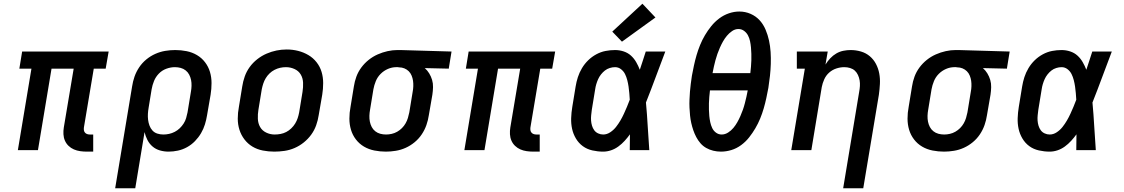

<svg xmlns="http://www.w3.org/2000/svg" viewBox="-20 -807 6040 1032"><path d="M447 8Q429 8 411 5.5Q393 3 377 -4Q361 -11 348.5 -23Q336 -35 329 -51Q322 -67 321 -85.5Q320 -104 323 -122L376 -438H257L184 0H76L149 -438H84L99 -530H564L548 -438H484L431 -122Q430 -114 431 -107Q432 -100 436.5 -94.5Q441 -89 448 -86.5Q455 -84 463 -84H481V8Z M599 205 690 -342Q694 -369 703 -395Q712 -421 728 -445Q744 -469 766.5 -487.5Q789 -506 815 -517.5Q841 -529 868 -533.5Q895 -538 922 -538Q953 -538 983 -532Q1013 -526 1038.5 -511Q1064 -496 1082 -472.5Q1100 -449 1108.5 -420.5Q1117 -392 1117 -360.5Q1117 -329 1112 -298L1093 -188Q1089 -163 1081.5 -138.5Q1074 -114 1060.5 -91Q1047 -68 1028 -48.5Q1009 -29 985.5 -16Q962 -3 936.5 2.5Q911 8 886 8Q862 8 839.5 1.5Q817 -5 800 -19.5Q783 -34 772.5 -54.5Q762 -75 757 -97L707 205ZM858 -84Q874 -84 889.5 -87.5Q905 -91 919.5 -98.5Q934 -106 946 -117.5Q958 -129 967 -143Q976 -157 980.5 -172.5Q985 -188 988 -203L1006 -313Q1009 -329 1009.5 -345.5Q1010 -362 1007 -377Q1004 -392 997 -405.5Q990 -419 978 -428.5Q966 -438 951 -442Q936 -446 920 -446Q897 -446 874 -437.5Q851 -429 834 -411.5Q817 -394 808 -372Q799 -350 795 -327L779 -229Q776 -212 775 -195.5Q774 -179 776 -163Q778 -147 783.5 -132Q789 -117 799.5 -105.5Q810 -94 825.5 -89Q841 -84 858 -84Z M1454 8Q1423 8 1392.5 2Q1362 -4 1337 -19Q1312 -34 1294 -57.5Q1276 -81 1267 -109.5Q1258 -138 1258 -169.5Q1258 -201 1264 -232L1282 -342Q1286 -369 1295.5 -396Q1305 -423 1322 -446.5Q1339 -470 1362.5 -488.5Q1386 -507 1412.5 -518.5Q1439 -530 1466 -535.5Q1493 -541 1521 -541Q1553 -541 1582.5 -533.5Q1612 -526 1637.5 -511Q1663 -496 1681.5 -472.5Q1700 -449 1708.5 -420.5Q1717 -392 1717 -360.5Q1717 -329 1712 -298L1693 -188Q1689 -161 1679.5 -134Q1670 -107 1653 -83.5Q1636 -60 1613 -41.5Q1590 -23 1563.5 -11.5Q1537 0 1509 4Q1481 8 1454 8ZM1456 -84Q1472 -84 1488 -87Q1504 -90 1518.5 -97.5Q1533 -105 1545.5 -117Q1558 -129 1566.5 -143Q1575 -157 1580 -172Q1585 -187 1588 -203L1606 -313Q1610 -338 1609 -362.5Q1608 -387 1596.5 -406.5Q1585 -426 1563 -436Q1541 -446 1517 -446Q1501 -446 1485.5 -442.5Q1470 -439 1455.5 -431.5Q1441 -424 1429 -412.5Q1417 -401 1408.5 -387Q1400 -373 1395 -357.5Q1390 -342 1387 -327L1369 -217Q1365 -193 1366 -168.5Q1367 -144 1378 -124.5Q1389 -105 1410.5 -94.5Q1432 -84 1456 -84Q1456 -84 1456 -84Q1456 -84 1456 -84Z M2054 8Q2023 8 1992.5 2Q1962 -4 1936.5 -19Q1911 -34 1893 -57.5Q1875 -81 1866.5 -109.5Q1858 -138 1858 -169.5Q1858 -201 1864 -232L1882 -342Q1886 -369 1895.5 -395Q1905 -421 1922 -444Q1939 -467 1961.5 -485Q1984 -503 2010 -514.5Q2036 -526 2063 -532Q2090 -538 2116 -538Q2120 -538 2124.5 -538Q2129 -538 2133 -538L2407 -530L2392 -438L2263 -441Q2277 -429 2287 -412.5Q2297 -396 2302.5 -377.5Q2308 -359 2307.5 -338.5Q2307 -318 2304 -298L2285 -188Q2281 -161 2272 -135Q2263 -109 2247 -85Q2231 -61 2208.5 -42.5Q2186 -24 2160.5 -12.5Q2135 -1 2107.5 3.5Q2080 8 2054 8ZM2055 -84Q2070 -84 2085.5 -87.5Q2101 -91 2115 -99Q2129 -107 2140.5 -118.5Q2152 -130 2160 -144Q2168 -158 2172.5 -173Q2177 -188 2180 -203L2198 -313Q2201 -328 2201.5 -343.5Q2202 -359 2200 -373Q2198 -387 2192.5 -400.5Q2187 -414 2177 -424Q2167 -434 2153.5 -439.5Q2140 -445 2125 -445L2118 -446Q2116 -446 2114 -446Q2112 -446 2110 -446Q2087 -446 2065 -436.5Q2043 -427 2026 -410Q2009 -393 2000 -371Q1991 -349 1987 -327L1969 -217Q1966 -201 1965.5 -184.5Q1965 -168 1968 -153Q1971 -138 1978 -124.5Q1985 -111 1997 -101.5Q2009 -92 2024 -88Q2039 -84 2055 -84Z M2847 8Q2829 8 2811 5.5Q2793 3 2777 -4Q2761 -11 2748.5 -23Q2736 -35 2729 -51Q2722 -67 2721 -85.5Q2720 -104 2723 -122L2776 -438H2657L2584 0H2476L2549 -438H2484L2499 -530H2964L2948 -438H2884L2831 -122Q2830 -114 2831 -107Q2832 -100 2836.5 -94.5Q2841 -89 2848 -86.5Q2855 -84 2863 -84H2881V8Z M3222 8Q3193 8 3164 1.5Q3135 -5 3112.5 -21.5Q3090 -38 3075.5 -62.5Q3061 -87 3055 -114.5Q3049 -142 3050 -172Q3051 -202 3056 -232L3074 -342Q3078 -367 3086 -392Q3094 -417 3108 -440.5Q3122 -464 3141.5 -483Q3161 -502 3185 -515Q3209 -528 3234.5 -533Q3260 -538 3286 -538Q3310 -538 3332.5 -530.5Q3355 -523 3371.5 -508Q3388 -493 3399.5 -473Q3411 -453 3419 -432Q3427 -456 3435 -480.5Q3443 -505 3451 -530H3556Q3530 -462 3504.5 -393Q3479 -324 3452 -256Q3458 -192 3461.5 -128Q3465 -64 3470 0H3365Q3365 -21 3365.5 -42.5Q3366 -64 3366 -85Q3353 -67 3337.5 -50Q3322 -33 3303.5 -19.5Q3285 -6 3264 1Q3243 8 3222 8ZM3222 -84Q3242 -84 3260 -96Q3278 -108 3291 -124.5Q3304 -141 3314.5 -159Q3325 -177 3333.5 -195.5Q3342 -214 3350 -233Q3358 -252 3365 -271Q3364 -289 3362.5 -306.5Q3361 -324 3358.5 -341.5Q3356 -359 3351.5 -376.5Q3347 -394 3339.5 -409Q3332 -424 3318 -435Q3304 -446 3286 -446Q3272 -446 3257.5 -441.5Q3243 -437 3231.5 -428Q3220 -419 3210.5 -407Q3201 -395 3195 -381.5Q3189 -368 3185 -354.5Q3181 -341 3179 -327L3161 -217Q3159 -202 3157.5 -187.5Q3156 -173 3157 -159Q3158 -145 3162 -131.5Q3166 -118 3174 -107Q3182 -96 3195 -90Q3208 -84 3222 -84ZM3323 -583 3271 -637 3433 -787 3503 -713Z M3855 8Q3834 8 3813.5 3Q3793 -2 3775.5 -12Q3758 -22 3745 -37Q3732 -52 3722.5 -70Q3713 -88 3706.5 -107Q3700 -126 3695.5 -146Q3691 -166 3689 -186.5Q3687 -207 3686 -228.5Q3685 -250 3686 -271.5Q3687 -293 3688.5 -314.5Q3690 -336 3693 -357Q3696 -378 3699 -400Q3704 -427 3710 -455Q3716 -483 3724 -510.5Q3732 -538 3743 -565Q3754 -592 3769 -617.5Q3784 -643 3803 -666.5Q3822 -690 3846 -708Q3870 -726 3898 -735.5Q3926 -745 3954 -745Q3986 -745 4014.5 -732.5Q4043 -720 4063 -698Q4083 -676 4095 -647.5Q4107 -619 4113.5 -589Q4120 -559 4122 -527.5Q4124 -496 4123 -463.5Q4122 -431 4118.5 -399Q4115 -367 4110 -335Q4105 -308 4099 -280Q4093 -252 4085 -224.5Q4077 -197 4066 -170Q4055 -143 4040 -117.5Q4025 -92 4006.5 -68.5Q3988 -45 3963.5 -27Q3939 -9 3911 -0.5Q3883 8 3855 8ZM3810 -414H4013Q4015 -431 4016.5 -448.5Q4018 -466 4018.5 -483Q4019 -500 4018.5 -517.5Q4018 -535 4016.5 -552Q4015 -569 4011.5 -585.5Q4008 -602 4000.5 -616.5Q3993 -631 3979.5 -641Q3966 -651 3949 -651Q3931 -651 3915 -640Q3899 -629 3887 -614.5Q3875 -600 3866 -584Q3857 -568 3849.5 -551Q3842 -534 3836 -517Q3830 -500 3825.5 -483Q3821 -466 3817 -448.5Q3813 -431 3810 -414ZM3859 -84Q3877 -84 3893.5 -94.5Q3910 -105 3922 -119.5Q3934 -134 3943 -150Q3952 -166 3959.5 -183Q3967 -200 3973 -217Q3979 -234 3983.5 -251.5Q3988 -269 3992 -286.5Q3996 -304 3999 -321H3796Q3794 -304 3792.5 -286.5Q3791 -269 3790.5 -252Q3790 -235 3790.5 -217.5Q3791 -200 3792.5 -183.5Q3794 -167 3797.5 -150.5Q3801 -134 3808 -119Q3815 -104 3828.5 -94Q3842 -84 3859 -84Z M4512 205 4598 -313Q4601 -329 4602 -344.5Q4603 -360 4600.5 -375Q4598 -390 4591.5 -404Q4585 -418 4574.5 -427.5Q4564 -437 4549 -441.5Q4534 -446 4518 -446Q4497 -446 4475.5 -439Q4454 -432 4437 -417Q4420 -402 4410.5 -381Q4401 -360 4397 -339L4341 0H4233L4306 -438H4263V-530H4429L4417 -460Q4428 -478 4442.5 -493.5Q4457 -509 4475 -519.5Q4493 -530 4513 -534Q4533 -538 4552 -538Q4581 -538 4608 -530Q4635 -522 4655.5 -504.5Q4676 -487 4688.5 -463Q4701 -439 4706 -412Q4711 -385 4709.5 -356Q4708 -327 4704 -298L4620 205Z M5054 8Q5023 8 4992.5 2Q4962 -4 4936.5 -19Q4911 -34 4893 -57.5Q4875 -81 4866.5 -109.5Q4858 -138 4858 -169.5Q4858 -201 4864 -232L4882 -342Q4886 -369 4895.5 -395Q4905 -421 4922 -444Q4939 -467 4961.5 -485Q4984 -503 5010 -514.5Q5036 -526 5063 -532Q5090 -538 5116 -538Q5120 -538 5124.5 -538Q5129 -538 5133 -538L5407 -530L5392 -438L5263 -441Q5277 -429 5287 -412.5Q5297 -396 5302.5 -377.5Q5308 -359 5307.5 -338.5Q5307 -318 5304 -298L5285 -188Q5281 -161 5272 -135Q5263 -109 5247 -85Q5231 -61 5208.5 -42.5Q5186 -24 5160.5 -12.5Q5135 -1 5107.5 3.5Q5080 8 5054 8ZM5055 -84Q5070 -84 5085.5 -87.5Q5101 -91 5115 -99Q5129 -107 5140.5 -118.5Q5152 -130 5160 -144Q5168 -158 5172.5 -173Q5177 -188 5180 -203L5198 -313Q5201 -328 5201.5 -343.5Q5202 -359 5200 -373Q5198 -387 5192.5 -400.5Q5187 -414 5177 -424Q5167 -434 5153.5 -439.5Q5140 -445 5125 -445L5118 -446Q5116 -446 5114 -446Q5112 -446 5110 -446Q5087 -446 5065 -436.5Q5043 -427 5026 -410Q5009 -393 5000 -371Q4991 -349 4987 -327L4969 -217Q4966 -201 4965.5 -184.5Q4965 -168 4968 -153Q4971 -138 4978 -124.5Q4985 -111 4997 -101.5Q5009 -92 5024 -88Q5039 -84 5055 -84Z M5622 8Q5593 8 5564 1.5Q5535 -5 5512.5 -21.5Q5490 -38 5475.5 -62.5Q5461 -87 5455 -114.5Q5449 -142 5450 -172Q5451 -202 5456 -232L5474 -342Q5478 -367 5486 -392Q5494 -417 5508 -440.5Q5522 -464 5541.5 -483Q5561 -502 5585 -515Q5609 -528 5634.5 -533Q5660 -538 5686 -538Q5710 -538 5732.5 -530.5Q5755 -523 5771.5 -508Q5788 -493 5799.5 -473Q5811 -453 5819 -432Q5827 -456 5835 -480.5Q5843 -505 5851 -530H5956Q5930 -462 5904.5 -393Q5879 -324 5852 -256Q5858 -192 5861.5 -128Q5865 -64 5870 0H5765Q5765 -21 5765.5 -42.5Q5766 -64 5766 -85Q5753 -67 5737.5 -50Q5722 -33 5703.5 -19.5Q5685 -6 5664 1Q5643 8 5622 8ZM5622 -84Q5642 -84 5660 -96Q5678 -108 5691 -124.5Q5704 -141 5714.5 -159Q5725 -177 5733.5 -195.5Q5742 -214 5750 -233Q5758 -252 5765 -271Q5764 -289 5762.5 -306.5Q5761 -324 5758.5 -341.5Q5756 -359 5751.5 -376.5Q5747 -394 5739.5 -409Q5732 -424 5718 -435Q5704 -446 5686 -446Q5672 -446 5657.5 -441.5Q5643 -437 5631.5 -428Q5620 -419 5610.5 -407Q5601 -395 5595 -381.5Q5589 -368 5585 -354.5Q5581 -341 5579 -327L5561 -217Q5559 -202 5557.5 -187.5Q5556 -173 5557 -159Q5558 -145 5562 -131.5Q5566 -118 5574 -107Q5582 -96 5595 -90Q5608 -84 5622 -84Z"/></svg>

Font: Iosevka Curly Slab SmBdExObl
Style: Regular
Weight: 600
Width: 7
Italic angle: -9°
Monospace: yes
Designer: Belleve Invis
Foundry: Belleve Invis
Version: Version 11.1.0; ttfautohint (v1.8.3)